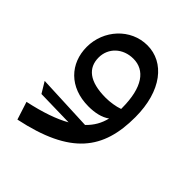

<svg xmlns="http://www.w3.org/2000/svg" viewBox="-189 -499 881 881"><g transform="rotate(45 251.5 -58.5)"><path d="M36 59 68 112 248 116C199 144 133 167 45 186L73 273C359 213 448 91 448 -117C448 -289 364 -390 254 -390C146 -390 62 -297 62 -188C62 -81 136 0 261 0C302 0 340 -8 367 -28C358 10 340 42 310 71ZM252 -301C326 -301 375 -239 375 -103V-98C350 -89 316 -84 289 -84C182 -84 135 -125 135 -192C135 -254 184 -301 252 -301Z"/></g></svg>

Font: FiraGO Unicode
Style: Regular
Weight: 400
Designer: bBox Type
Foundry: bBox Type GmbH
Version: Version 1.001;PS 001.001;hotconv 1.0.88;makeotf.lib2.5.64775